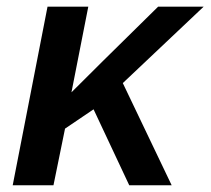

<svg xmlns="http://www.w3.org/2000/svg" viewBox="-20 -548 623 568"><path d="M172.4 -167.5 138.2 0H17.6L120.6 -528.3H241.2L191.4 -274.9L286.1 -369.1L447.8 -528.3H582.5L343.3 -302.2L487.8 0H362.3L256.8 -224.6Z"/></svg>

Font: Arimo SemiBold
Style: Italic
Weight: 600
Italic angle: -12°
Version: Version 1.33